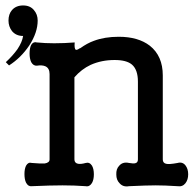

<svg xmlns="http://www.w3.org/2000/svg" viewBox="-20 -672 707 694"><path d="M1 -447.3 12.7 -435.5Q55.7 -462.9 85.9 -507.8Q116.2 -554.7 116.2 -597.7Q116.2 -620.1 102.5 -635.7Q88.9 -652.3 63.5 -652.3Q38.1 -652.3 23.4 -635.7Q10.7 -621.1 10.7 -597.7Q10.7 -576.2 23.4 -559.6Q38.1 -542 63.5 -542Q60.5 -520.5 43 -494.1Q25.4 -469.7 1 -447.3ZM159.2 -404.3V-95.7Q159.2 -84 141.6 -81.1Q128.9 -80.1 94.7 -83Q82 -86.9 74.2 -73.2Q68.4 -61.5 68.4 -43Q68.4 -23.4 74.2 -11.7Q82 2.9 94.7 1Q164.1 -2 206.1 -2Q248 -2 290 1Q303.7 3.9 312.5 -10.7Q319.3 -22.5 319.3 -42Q319.3 -61.5 312.5 -73.2Q303.7 -86.9 290 -83Q272.5 -78.1 261.7 -80.1Q249 -83 249 -95.7V-392.6Q274.4 -421.9 307.6 -437.5Q346.7 -455.1 394.5 -455.1Q437.5 -455.1 457 -438.5Q478.5 -419.9 478.5 -377V-95.7Q478.5 -84 468.8 -82Q462.9 -80.1 446.3 -83Q423.8 -87.9 411.1 -73.2Q399.4 -61.5 400.4 -41Q400.4 -21.5 412.1 -9.8Q424.8 4.9 446.3 1Q511.7 -2 543 -2Q574.2 -2 622.1 1Q639.6 3.9 650.4 -9.8Q660.2 -22.5 660.2 -42Q660.2 -61.5 650.4 -74.2Q639.6 -87.9 622.1 -83Q590.8 -77.1 580.1 -80.1Q568.4 -83 568.4 -95.7V-399.4Q568.4 -469.7 521.5 -506.8Q479.5 -539.1 409.2 -539.1Q358.4 -539.1 319.3 -524.4Q294.9 -515.6 270.5 -498L267.6 -497.1Q257.8 -490.2 253.9 -492.2Q248 -496.1 250 -518.6Q212.9 -515.6 175.8 -515.6Q142.6 -515.6 113.3 -518.6Q100.6 -522.5 92.8 -509.8Q86.9 -498 86.9 -478.5Q86.9 -460 92.8 -447.3Q100.6 -433.6 113.3 -434.6Q131.8 -437.5 143.6 -432.6Q159.2 -425.8 159.2 -404.3Z"/></svg>

Font: Gungsuh
Style: Regular
Weight: 400
Version: Version 2.21